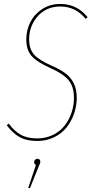

<svg xmlns="http://www.w3.org/2000/svg" viewBox="-20 -711 482 981"><path d="M288.6 -690.9Q373 -690.9 427.7 -623L417.5 -614.7Q366.2 -677.7 288.6 -677.7Q216.8 -677.7 172.9 -628.2Q128.9 -578.6 128.9 -509.8Q128.9 -460.4 154.1 -432.1Q179.2 -403.8 244.6 -375Q289.6 -355.5 316.4 -334.7Q343.3 -314 357.7 -283.9Q372.1 -253.9 372.1 -211.9Q372.1 -169.9 358.6 -130.9Q345.2 -91.8 320.3 -60.3Q295.4 -28.8 256.3 -9.8Q217.3 9.3 169.9 9.3Q115.2 9.3 79.1 -11.2Q43 -31.7 14.6 -71.3L24.9 -79.6Q51.3 -42.5 85 -23.2Q118.7 -3.9 169.9 -3.9Q214.4 -3.9 250.7 -21.7Q287.1 -39.6 310.1 -69.1Q333 -98.6 345.5 -135.3Q357.9 -171.9 357.9 -210.9Q357.9 -268.1 330.3 -301.3Q302.7 -334.5 238.3 -362.8Q168.5 -394 141.4 -425Q114.3 -456.1 114.3 -509.3Q114.3 -555.7 134.3 -596.4Q154.3 -637.2 194.8 -664.1Q235.4 -690.9 288.6 -690.9ZM171.4 100.1Q178.2 100.1 182.1 104.2Q186 108.4 186 115.2Q186 123.5 177.7 139.2L133.3 250H124L163.6 131.8Q154.3 127 154.3 117.7Q154.3 110.4 159.2 105.2Q164.1 100.1 171.4 100.1Z"/></svg>

Font: Fira Sans Compressed Hair
Style: Italic
Weight: 100
Width: 3
Italic angle: -8°
Designer: Carrois Corporate & Edenspiekermann AG
Foundry: Carrois Corporate GbR & Edenspiekermann AG
Version: Version 4.203;PS 004.203;hotconv 1.0.88;makeotf.lib2.5.64775